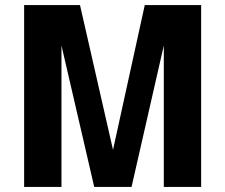

<svg xmlns="http://www.w3.org/2000/svg" viewBox="-20 -736 884 756"><path d="M222 -557V0H75V-716H295L425 -146L550 -716H772V0H625V-557L498 0H351Z"/></svg>

Font: Almarai Bold
Style: Regular
Weight: 700
Designer: Boutros International 2019
Foundry: Created by Boutros International 2019
Version: Version 1.10